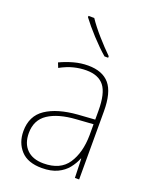

<svg xmlns="http://www.w3.org/2000/svg" viewBox="-144 -846 747 936"><g transform="rotate(20 229.0 -377.5)"><path d="M232 -537Q307 -537 343.5 -494Q380 -451 380 -353V0H358L355 -99H353Q342 -71 322 -46Q302 -21 269.5 -5.5Q237 10 189 10Q116 10 80 -29.5Q44 -69 44 -129Q44 -208 103 -247.5Q162 -287 266 -295L354 -301V-347Q354 -437 324.5 -474.5Q295 -512 232 -512Q200 -512 167.5 -504Q135 -496 98 -476L88 -501Q122 -517 158.5 -527Q195 -537 232 -537ZM267 -271Q175 -265 123.5 -231Q72 -197 72 -129Q72 -75 102.5 -44.5Q133 -14 189 -14Q276 -14 314.5 -71.5Q353 -129 354 -220V-277ZM180 -765Q204 -729 241 -687Q278 -645 310 -614V-606H291Q255 -637 215.5 -680Q176 -723 150 -758V-765Z"/></g></svg>

Font: Noto Sans Tamil SemiCondensed Thin
Style: Regular
Weight: 100
Width: 4
Designer: Jelle Bosma - Monotype Design Team
Foundry: Monotype Imaging Inc.
Version: Version 2.004; ttfautohint (v1.8.4.7-5d5b)